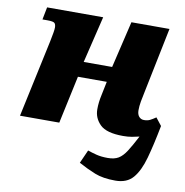

<svg xmlns="http://www.w3.org/2000/svg" viewBox="-84 -616 891 924"><g transform="rotate(10 361.5 -154.0)"><path d="M540 228Q479 228 439 212Q399 196 357 173L386 108Q406 115 429.5 121Q453 127 485 127Q517 127 537 115Q557 103 575 75Q593 47 618 -1Q602 3 582.5 6.5Q563 10 539 10Q458 10 426.5 -21Q395 -52 395 -95Q395 -113 397 -130Q399 -147 403 -165L417 -233H276L226 0H34L115 -378Q120 -403 123 -420Q126 -437 126 -447Q126 -461 120 -468Q114 -475 85 -475H60L72 -536H346L291 -308H430L484 -536H670L605 -218Q599 -191 595 -168Q591 -145 591 -125Q591 -105 600.5 -94Q610 -83 625 -83Q642 -83 654 -89Q666 -95 682 -106L711 -69Q693 25 674.5 91.5Q656 158 626 193Q596 228 540 228Z"/></g></svg>

Font: Noto Serif Black
Style: Italic
Weight: 900
Italic angle: -12°
Designer: Monotype Design Team
Foundry: Monotype Imaging Inc.
Version: Version 2.013